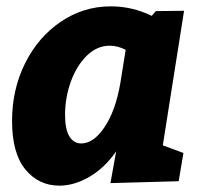

<svg xmlns="http://www.w3.org/2000/svg" viewBox="-20 -571 634 605"><path d="M560 -537 493 -113 558 -89 543 0 328 6 346 -94Q310 -42 262 -14Q214 14 167 14Q102 14 60 -37Q18 -88 18 -190Q18 -289 59 -371.5Q100 -454 171.5 -502.5Q243 -551 329 -551Q397 -551 458 -521L471 -536ZM359 -308 376 -414Q351 -427 326 -427Q286 -427 254 -396Q222 -365 203.5 -314.5Q185 -264 185 -209Q185 -164 198.5 -141.5Q212 -119 236 -119Q275 -119 309.5 -170.5Q344 -222 359 -308Z"/></svg>

Font: Bitter Pro ExtraBold
Style: Italic
Weight: 800
Italic angle: -9°
Designer: Sol Matas, and Bitter project Authors
Foundry: Sol Matas
Version: Version 1.010